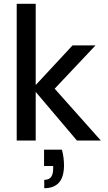

<svg xmlns="http://www.w3.org/2000/svg" viewBox="-20 -740 567 1011"><path d="M385 0 152 -275 362 -501H483L233 -236L234 -311L511 0ZM68 0V-720H168V0ZM213 251V207Q238 207 249 192Q260 177 260 148V134H212V48H306Q312 70 314.5 91Q317 112 317 130Q317 192 290.5 221.5Q264 251 213 251Z"/></svg>

Font: DMSans_18ptMedium
Style: Regular
Weight: 500
Designer: Colophon Foundry, Jonny Pinhorn
Foundry: Colophon Foundry
Version: Version 4.004;gftools[0.9.30]